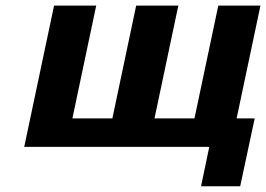

<svg xmlns="http://www.w3.org/2000/svg" viewBox="-20 -524 949 685"><path d="M66.4 0 172.9 -503.9H323.2L238.3 -101.6H380.9L465.8 -503.9H616.2L531.2 -101.6H673.8L758.8 -503.9H909.2L824.2 -101.6H888.7L836.9 140.6H697.3L726.6 0Z"/></svg>

Font: FreeUniversal
Style: BoldItalic
Weight: 700
Italic angle: -11°
Version: Version 1.001 March 22, 2017